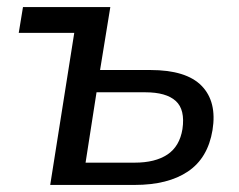

<svg xmlns="http://www.w3.org/2000/svg" viewBox="-20 -523 675 543"><path d="M122 0 190 -430H33L45 -503H292L263 -325H405Q507 -325 550.5 -280Q594 -235 581 -155Q568 -76 511.5 -38Q455 0 361 0ZM222 -63H361Q419 -63 453.5 -86Q488 -109 496 -158Q504 -213 477 -237.5Q450 -262 391 -262H253Z"/></svg>

Font: Mulish Medium
Style: Italic
Weight: 500
Italic angle: -9°
Designer: Vernon Adams
Foundry: Vernon Adams
Version: Version 3.603; ttfautohint (v1.8.3)